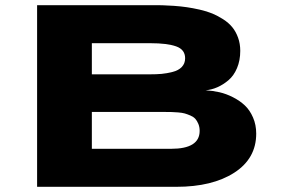

<svg xmlns="http://www.w3.org/2000/svg" viewBox="-20 -720 1090 740"><path d="M123 0V-700H565.5Q587.5 -700 604.8 -699.8Q622 -699.5 650 -697.5Q678 -695.5 700.2 -692.2Q722.5 -689 750 -682.8Q777.5 -676.5 798.5 -667.8Q819.5 -659 840.5 -645.5Q861.5 -632 875.2 -615.2Q889 -598.5 897.5 -575Q906 -551.5 906 -524Q906 -487 893.5 -457.5Q881 -428 860.5 -410.8Q840 -393.5 817.8 -383.8Q795.5 -374 772.5 -372Q799.5 -370.5 825.8 -364.5Q852 -358.5 878 -345.2Q904 -332 923.5 -313.8Q943 -295.5 955.2 -267.2Q967.5 -239 967.5 -205Q967.5 -109 883 -54.5Q798.5 0 659.5 0ZM334 -433.5H556Q582.5 -433.5 602.5 -435.2Q622.5 -437 645.2 -442.8Q668 -448.5 680.8 -462Q693.5 -475.5 693.5 -495.5Q693.5 -529 659 -541.2Q624.5 -553.5 559.5 -553.5H334ZM334 -146.5H639.5Q749.5 -146.5 749.5 -215.5Q749.5 -230.5 744.5 -242.5Q739.5 -254.5 732.8 -262Q726 -269.5 713.8 -274.8Q701.5 -280 691.8 -282.8Q682 -285.5 666 -286.8Q650 -288 641.2 -288.2Q632.5 -288.5 616.5 -288.5H334Z"/></svg>

Font: League Mono Extended ExtraBold
Style: Regular
Weight: 800
Width: 9
Designer: Tyler Finck
Foundry: The League of Moveable Type / Tyler Finck
Version: Version 2.210